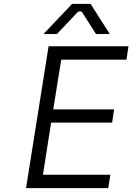

<svg xmlns="http://www.w3.org/2000/svg" viewBox="-20 -968 681 988"><path d="M114 0 230 -730H641L631 -661H295L254 -405H567L557 -337H243L201 -69H548L537 0ZM204 -793 351 -948H446L545 -793H474L400 -909H383L273 -793Z"/></svg>

Font: Sora Light
Style: Italic
Weight: 300
Designer: Jonathan Barnbrook, Juli√°n Moncada
Version: Version 1.000